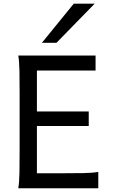

<svg xmlns="http://www.w3.org/2000/svg" viewBox="-20 -1011 606 1031"><path d="M456.5 -412.6V-334.5H178.2V-80.6H307.1Q379.9 -80.6 429.2 -81.5Q478.5 -82.5 507.8 -87.9V0H78.1Q83.5 -29.3 84.5 -84.7Q85.4 -140.1 85.4 -212.4V-500.5Q85.4 -572.8 84.5 -628.2Q83.5 -683.6 78.1 -712.9H493.2V-632.3H178.2V-412.6ZM488.3 -991.2 283.2 -781.2H205.1L376 -991.2Z"/></svg>

Font: Andika New Basic
Style: Regular
Weight: 400
Designer: Victor Gaultney, Annie Olsen, Julie Remington, Don Collingsworth, Eric Hays
Foundry: SIL International
Version: Version 5.500; ttfautohint (v1.8.3)